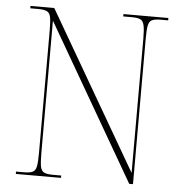

<svg xmlns="http://www.w3.org/2000/svg" viewBox="-52 -763 771 813"><g transform="rotate(5 334.0 -357.0)"><path d="M45 0V-10H79Q104 -10 116 -16Q128 -22 131.5 -40.5Q135 -59 135 -98V-616Q135 -655 131.5 -673.5Q128 -692 116 -698Q104 -704 79 -704H45V-714H146L533 -47V-616Q533 -655 529 -673.5Q525 -692 513.5 -698Q502 -704 477 -704H440V-714H631V-704H599Q574 -704 562 -698Q550 -692 546.5 -673.5Q543 -655 543 -616V0H527L145 -660V-98Q145 -59 148.5 -40.5Q152 -22 164 -16Q176 -10 201 -10H237V0Z"/></g></svg>

Font: Noto Serif Display SemiCondensed Thin
Style: Regular
Weight: 100
Width: 4
Designer: Monotype Design Team
Foundry: Monotype Imaging Inc.
Version: Version 2.009